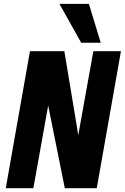

<svg xmlns="http://www.w3.org/2000/svg" viewBox="-20 -996 660 1016"><path d="M138.5 -725H320.5L383.5 -346L394 -280.5L474 -725H620L492 0H323L235 -437.5L156.5 0H10.5ZM294.5 -975.5H450.5L513 -770H409.5Z"/></svg>

Font: JuliaMono ExtraBoldItalic
Style: Regular
Weight: 800
Italic angle: -9°
Monospace: yes
Designer: cormullion
Foundry: corm
Version: Version 0.049; ttfautohint (v1.8.4)